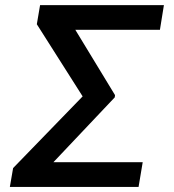

<svg xmlns="http://www.w3.org/2000/svg" viewBox="-20 -736 685 756"><path d="M541.9 -97.3H190.3L431.8 -352.6L432.9 -361.5L276.6 -618.6H609.7L625.4 -715.9H137.8L125 -640.6L305.4 -356.5L31.6 -74.2L18.8 0H525.6Z"/></svg>

Font: Margiela Sans Medium
Style: Italic
Weight: 500
Italic angle: -9.39999°
Designer: Stefan Endress, Andreas Faust
Version: Version 1.100;FEAKit 1.0